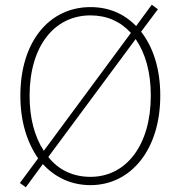

<svg xmlns="http://www.w3.org/2000/svg" viewBox="-20 -769 754 811"><path d="M647 -730 621 -749 555 -659C503 -712 439 -739 362 -739C189 -739 66 -594 66 -365C66 -256 94 -168 141 -100L64 4L89 22L161 -76C213 -19 282 13 362 13C533 13 657 -137 657 -365C657 -478 627 -570 576 -635ZM165 -132C126 -192 105 -269 105 -365C105 -573 209 -704 362 -704C431 -704 488 -679 533 -630ZM553 -604C594 -544 617 -465 617 -365C617 -157 514 -22 362 -22C290 -22 228 -50 184 -106Z"/></svg>

Font: SSpoqa Han Sans Neo Thin
Style: Regular
Weight: 100
Designer: [Spoqa Han Sans Neo] Dong-huui Kim  Younghwa Kang  Yujin Lee  [Noto Sans] Ryoko NISHIZUKA  (kana & ideographs); Paul D. 
Foundry: Spoqa (http://www.spoqa-han-sans.com)
Version: Version 1.000